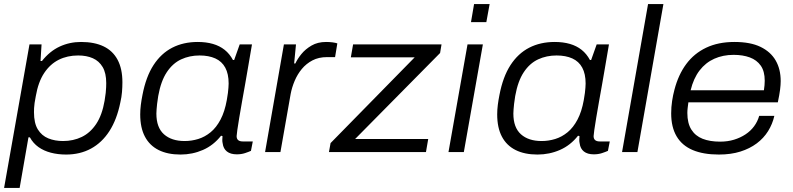

<svg xmlns="http://www.w3.org/2000/svg" viewBox="-23 -743 3876 938"><path d="M-3 175 121 -526H180L175 -445H182Q220 -493 268.5 -515.5Q317 -538 373 -538Q438 -538 483 -516.5Q528 -495 551.5 -451Q575 -407 575 -341Q575 -318 573 -293.5Q571 -269 565 -243Q548 -159 511.5 -102.5Q475 -46 421.5 -17Q368 12 300 12Q260 12 225.5 3Q191 -6 165 -24.5Q139 -43 123 -72H116L73 175ZM285 -54Q335 -54 376.5 -74Q418 -94 447 -137.5Q476 -181 488 -251Q492 -274 493.5 -289.5Q495 -305 495.5 -316.5Q496 -328 496 -337Q496 -386 478.5 -415.5Q461 -445 430.5 -458.5Q400 -472 359 -472Q306 -472 264 -451Q222 -430 193 -386.5Q164 -343 152 -274Q148 -254 146 -240Q144 -226 143.5 -215Q143 -204 143 -195Q143 -141 162 -110.5Q181 -80 213 -67Q245 -54 285 -54Z M859 12Q796 12 752 -10Q708 -32 685 -75.5Q662 -119 662 -184Q662 -207 665 -230.5Q668 -254 673 -279Q690 -368 727 -425Q764 -482 818.5 -510Q873 -538 943 -538Q984 -538 1017 -528.5Q1050 -519 1074.5 -499.5Q1099 -480 1115 -450H1121L1148 -526H1208L1188 -409Q1182 -373 1174.5 -331Q1167 -289 1159.5 -247Q1152 -205 1146 -169Q1140 -133 1136.5 -108.5Q1133 -84 1133 -78Q1133 -65 1140.5 -58.5Q1148 -52 1163 -52H1212L1203 -6Q1192 -1 1174 5Q1156 11 1134 11Q1103 11 1085.5 -3Q1068 -17 1065 -42Q1063 -50 1063 -59Q1063 -68 1064 -78L1057 -80Q1020 -33 968.5 -10.5Q917 12 859 12ZM879 -54Q913 -54 945.5 -64Q978 -74 1006 -97Q1034 -120 1054.5 -159Q1075 -198 1085 -254Q1089 -275 1090.5 -289Q1092 -303 1093 -314.5Q1094 -326 1094 -335Q1094 -382 1077.5 -412.5Q1061 -443 1029 -457.5Q997 -472 952 -472Q903 -472 862 -453Q821 -434 792 -390.5Q763 -347 750 -274Q746 -251 744.5 -235.5Q743 -220 742 -209Q741 -198 741 -188Q741 -120 778 -87Q815 -54 879 -54Z M1272 0 1364 -526H1423L1414 -433H1420Q1430 -455 1449.5 -479Q1469 -503 1499 -520.5Q1529 -538 1570 -538Q1587 -538 1602 -536Q1617 -534 1625 -531L1614 -464H1575Q1534 -464 1503.5 -448Q1473 -432 1451.5 -406Q1430 -380 1416.5 -348Q1403 -316 1397 -284L1347 0Z M1584 0 1592 -44 2003 -463H1691L1702 -526H2134L2127 -484L1712 -64H2069L2058 0Z M2278 -635 2293 -723H2369L2353 -635ZM2168 0 2261 -526H2336L2243 0Z M2603 12Q2540 12 2496 -10Q2452 -32 2429 -75.5Q2406 -119 2406 -184Q2406 -207 2409 -230.5Q2412 -254 2417 -279Q2434 -368 2471 -425Q2508 -482 2562.5 -510Q2617 -538 2687 -538Q2728 -538 2761 -528.5Q2794 -519 2818.5 -499.5Q2843 -480 2859 -450H2865L2892 -526H2952L2932 -409Q2926 -373 2918.5 -331Q2911 -289 2903.5 -247Q2896 -205 2890 -169Q2884 -133 2880.5 -108.5Q2877 -84 2877 -78Q2877 -65 2884.5 -58.5Q2892 -52 2907 -52H2956L2947 -6Q2936 -1 2918 5Q2900 11 2878 11Q2847 11 2829.5 -3Q2812 -17 2809 -42Q2807 -50 2807 -59Q2807 -68 2808 -78L2801 -80Q2764 -33 2712.5 -10.5Q2661 12 2603 12ZM2623 -54Q2657 -54 2689.5 -64Q2722 -74 2750 -97Q2778 -120 2798.5 -159Q2819 -198 2829 -254Q2833 -275 2834.5 -289Q2836 -303 2837 -314.5Q2838 -326 2838 -335Q2838 -382 2821.5 -412.5Q2805 -443 2773 -457.5Q2741 -472 2696 -472Q2647 -472 2606 -453Q2565 -434 2536 -390.5Q2507 -347 2494 -274Q2490 -251 2488.5 -235.5Q2487 -220 2486 -209Q2485 -198 2485 -188Q2485 -120 2522 -87Q2559 -54 2623 -54Z M3016 0 3143 -723H3218L3091 0Z M3489 12Q3413 12 3361 -10Q3309 -32 3282.5 -77Q3256 -122 3256 -189Q3256 -220 3260.5 -249.5Q3265 -279 3272 -305Q3291 -378 3329.5 -430Q3368 -482 3427 -510Q3486 -538 3565 -538Q3643 -538 3692.5 -514Q3742 -490 3766.5 -447.5Q3791 -405 3791 -347Q3791 -329 3788 -305Q3785 -281 3777 -243H3340Q3338 -228 3336.5 -215.5Q3335 -203 3335 -191Q3335 -141 3354.5 -110Q3374 -79 3409.5 -65Q3445 -51 3495 -51Q3532 -51 3563 -60.5Q3594 -70 3619 -86.5Q3644 -103 3661 -126Q3678 -149 3686 -177H3760Q3751 -137 3729.5 -102.5Q3708 -68 3674 -42.5Q3640 -17 3594 -2.5Q3548 12 3489 12ZM3351 -302H3709Q3711 -315 3712 -326.5Q3713 -338 3713 -349Q3713 -395 3693.5 -422.5Q3674 -450 3640 -462.5Q3606 -475 3561 -475Q3509 -475 3466.5 -456Q3424 -437 3394.5 -398.5Q3365 -360 3351 -302Z"/></svg>

Font: Archivo SemiExpanded Light
Style: Italic
Weight: 300
Width: 6
Italic angle: -10°
Designer: Hector Gatti
Foundry: Omnibus-Type
Version: Version 2.001